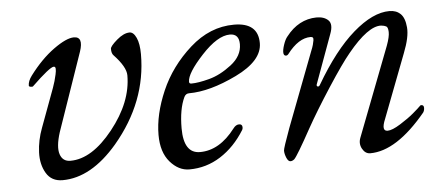

<svg xmlns="http://www.w3.org/2000/svg" viewBox="-38 -494 1344 587"><g transform="rotate(-5 634.0 -200.5)"><path d="M137 -133Q123 -89 130.5 -66Q138 -43 162 -43Q228 -43 293 -124.5Q358 -206 358 -288Q358 -314 321 -353Q315 -359 315 -373Q315 -381 336.5 -399.5Q358 -418 376 -418Q388 -418 396.5 -399.5Q405 -381 405 -349Q405 -203 302 -81Q221 14 133 14Q99 14 83 -13Q67 -40 68.5 -77Q70 -114 84 -151L128 -270Q132 -281 134.5 -290Q137 -299 139.5 -310Q142 -321 141.5 -327.5Q141 -334 136 -334Q124 -334 68 -280Q66 -278 60.5 -279Q55 -280 55 -283Q55 -297 67 -313Q103 -361 142.5 -389.5Q182 -418 205 -418Q235 -418 220 -373Z M522 15Q489 15 463 -15Q437 -45 437 -98Q437 -161 468 -232.5Q499 -304 560.5 -359Q622 -414 696 -414Q770 -414 770 -351Q770 -297 687.5 -257Q605 -217 541 -217Q531 -217 526 -207Q509 -171 509 -112Q509 -35 559 -35Q619 -35 667 -98Q675 -109 685 -109Q695 -109 695 -99Q695 -94 693 -91Q662 -41 618 -13Q574 15 522 15ZM681 -385Q643 -385 593.5 -331.5Q544 -278 544 -252Q544 -246 551 -246Q572 -246 606 -255Q640 -264 674.5 -290.5Q709 -317 709 -353Q709 -385 681 -385Z M1051 -36 1156 -309Q1166 -336 1165.5 -350.5Q1165 -365 1159.5 -368Q1154 -371 1144 -372Q1104 -374 1041 -297Q1016 -267 971.5 -198.5Q927 -130 898 -78Q854 2 844 12Q838 17 832 17Q825 17 820 5Q815 -7 815 -17Q815 -24 837 -84L924 -312Q929 -324 931 -331.5Q933 -339 934 -345Q935 -351 933 -353.5Q931 -356 926 -356Q889 -356 854 -310Q850 -305 845 -306Q840 -307 839 -314Q838 -323 843.5 -339.5Q849 -356 856 -364Q894 -413 949 -414Q973 -414 985.5 -401.5Q998 -389 987 -360L933 -212Q930 -205 934.5 -203.5Q939 -202 942 -208Q1001 -309 1061.5 -361.5Q1122 -414 1173 -414Q1194 -414 1207 -401.5Q1220 -389 1222.5 -359.5Q1225 -330 1206 -282L1131 -86Q1116 -50 1136 -50Q1150 -50 1175.5 -66Q1201 -82 1217 -95.5Q1233 -109 1242 -118Q1243 -119 1245 -119Q1253 -119 1253 -110Q1253 -102 1249 -96Q1158 14 1077 14Q1062 14 1053 -2Q1044 -18 1051 -36Z"/></g></svg>

Font: EB Garamond 12
Style: Italic
Weight: 400
Italic angle: -17°
Version: Version 0.016; ttfautohint (v1.8.4)